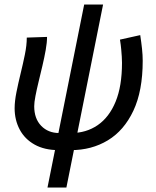

<svg xmlns="http://www.w3.org/2000/svg" viewBox="-20 -655 691 853"><path d="M191 178 354 -635H438L275 178ZM241 12Q178 12 134 -12.5Q90 -37 67.5 -79.5Q45 -122 45 -174Q45 -205 53 -245Q61 -285 71.5 -328Q82 -371 90.5 -412.5Q99 -454 99 -488L189 -491Q189 -466 183 -432.5Q177 -399 168.5 -363Q160 -327 151.5 -292Q143 -257 137.5 -228.5Q132 -200 132 -183Q132 -128 163 -96Q194 -64 243 -64ZM295 12 296 -64Q363 -64 414 -99Q465 -134 493.5 -203Q522 -272 522 -376Q522 -390 521 -404Q520 -418 518.5 -436Q517 -454 513 -479L603 -499Q608 -466 611 -438Q614 -410 614 -385Q614 -251 572.5 -163Q531 -75 459 -31.5Q387 12 295 12Z"/></svg>

Font: Source Sans 3 Medium
Style: Italic
Weight: 500
Italic angle: -11°
Designer: Paul D. Hunt
Foundry: Adobe
Version: Version 3.052;hotconv 1.1.0;makeotfexe 2.6.0